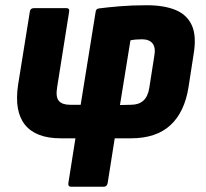

<svg xmlns="http://www.w3.org/2000/svg" viewBox="-20 -528 785 733"><path d="M252 185Q239 185 241 171L268 0H212Q117 0 75.5 -51.5Q34 -103 49 -204L94 -484Q96 -497 110 -497H233Q246 -497 244 -484L198 -194Q192 -157 205 -142.5Q218 -128 247 -128H288L345 -482Q346 -495 359 -496Q390 -500 436.5 -504Q483 -508 540 -508Q606 -508 650 -490Q694 -472 712.5 -431Q731 -390 719 -320L700 -197Q685 -100 630.5 -50Q576 0 480 0H418L391 171Q388 185 376 185ZM438 -127 480 -128Q510 -128 527.5 -144Q545 -160 550 -193L569 -314Q575 -346 562.5 -362Q550 -378 522 -378Q509 -378 498 -377Q487 -376 478 -374Z"/></svg>

Font: Sofia Sans Semi Condensed Black
Style: Italic
Weight: 900
Italic angle: -9°
Version: Version 4.100